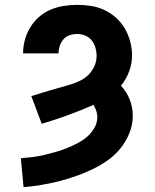

<svg xmlns="http://www.w3.org/2000/svg" viewBox="-20 -763 640 791"><path d="M77 8 66 -111Q90 -113 114 -116Q138 -119 161.5 -124.5Q185 -130 208 -136.5Q231 -143 253.5 -152Q276 -161 297.5 -172Q319 -183 337.5 -198.5Q356 -214 368.5 -235.5Q381 -257 381 -281Q381 -294 376.5 -307Q372 -320 365 -331Q313 -308 259.5 -288.5Q206 -269 152 -253L109 -367Q129 -373 149.5 -379.5Q170 -386 190.5 -392Q211 -398 231.5 -403.5Q252 -409 272.5 -415.5Q293 -422 312 -431.5Q331 -441 346 -456.5Q361 -472 369.5 -492Q378 -512 378 -533Q378 -550 373 -567Q368 -584 357.5 -597Q347 -610 331 -616.5Q315 -623 298 -623Q282 -623 267 -618Q252 -613 241.5 -601Q231 -589 226 -573.5Q221 -558 221 -543H75Q75 -571 82.5 -598.5Q90 -626 104.5 -650Q119 -674 140.5 -693Q162 -712 188 -723Q214 -734 242 -738.5Q270 -743 298 -743Q327 -743 355.5 -738.5Q384 -734 410.5 -721.5Q437 -709 458.5 -689.5Q480 -670 494.5 -645Q509 -620 516.5 -591.5Q524 -563 524 -534Q524 -501 512 -468.5Q500 -436 478 -410Q502 -385 514.5 -352.5Q527 -320 527 -286Q527 -249 513 -214.5Q499 -180 476 -151.5Q453 -123 423 -102Q393 -81 359.5 -65Q326 -49 291.5 -37Q257 -25 221.5 -16Q186 -7 149.5 -1Q113 5 77 8Z"/></svg>

Font: Iosevka Custom Heavy Extended
Style: Regular
Weight: 900
Width: 7
Monospace: yes
Designer: Belleve Invis
Foundry: Belleve Invis
Version: Version 11.2.4; ttfautohint (v1.8.4)